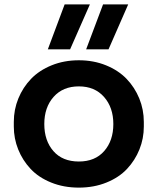

<svg xmlns="http://www.w3.org/2000/svg" viewBox="-20 -837 719 876"><path d="M475.1 -611.8H373L450.2 -816.9H564.9ZM299.8 -611.8H198.2L274.9 -816.9H390.1ZM339.8 19Q270.5 19 213.4 -4.2Q156.2 -27.3 119.6 -66.4Q83 -105.5 63 -155.3Q43 -205.1 43 -259.8V-280.8Q43 -336.9 63.7 -387.7Q84.5 -438.5 121.8 -477.3Q159.2 -516.1 215.8 -539.1Q272.5 -562 339.8 -562Q406.7 -562 463.4 -539.1Q520 -516.1 557.4 -477.3Q594.7 -438.5 615.5 -387.7Q636.2 -336.9 636.2 -280.8V-259.8Q636.2 -205.1 616.2 -155.3Q596.2 -105.5 559.6 -66.4Q522.9 -27.3 465.8 -4.2Q408.7 19 339.8 19ZM339.8 -100.1Q413.6 -100.1 455.3 -147.7Q497.1 -195.3 497.1 -271Q497.1 -346.7 454.6 -394.8Q412.1 -442.9 339.8 -442.9Q267.1 -442.9 224.6 -395Q182.1 -347.2 182.1 -271Q182.1 -195.3 223.6 -147.7Q265.1 -100.1 339.8 -100.1Z"/></svg>

Font: Sora SemiBold
Style: Regular
Weight: 600
Designer: Jonathan Barnbrook, Julián Moncada
Foundry: Barnbrook Fonts
Version: Version 2.000